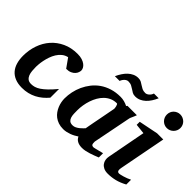

<svg xmlns="http://www.w3.org/2000/svg" viewBox="-95 -1139 1549 1549"><g transform="rotate(45 679.5 -364.0)"><path d="M450.2 -425.8Q450.2 -417 445.8 -403.8Q441.4 -390.6 430.4 -378.4Q419.4 -366.2 400.9 -357.7Q382.3 -349.1 354 -349.1L298.8 -426.8Q270.5 -420.4 250 -403.3Q229.5 -386.2 215.3 -363.3Q201.2 -340.3 192.1 -314Q183.1 -287.6 178.2 -263.2Q173.3 -238.8 171.6 -219Q169.9 -199.2 169.9 -189Q169.9 -166 171.9 -143.3Q173.8 -120.6 180.9 -102.5Q188 -84.5 201.9 -73.2Q215.8 -62 240.2 -62Q258.8 -62 277.8 -67.4Q296.9 -72.8 319.1 -87.4Q341.3 -102.1 367.9 -127.7Q394.5 -153.3 428.2 -193.8V-94.2Q407.7 -69.8 384.3 -50.3Q360.8 -30.8 333.7 -16.8Q306.6 -2.9 275.6 4.6Q244.6 12.2 209 12.2Q163.1 12.2 129.9 -1.5Q96.7 -15.1 75.2 -40Q53.7 -64.9 43.5 -100.1Q33.2 -135.3 33.2 -178.2Q33.2 -243.2 53.5 -301.5Q73.7 -359.9 112.5 -404.1Q151.4 -448.2 207.3 -474.1Q263.2 -500 335 -500Q364.7 -500 386.5 -492.9Q408.2 -485.8 422.4 -474.9Q436.5 -463.9 443.4 -450.9Q450.2 -438 450.2 -425.8Z M856 -394Q856.4 -396 855.7 -403.8Q855 -411.6 852.8 -420.2Q850.6 -428.7 847.4 -435.3Q844.2 -441.9 839.8 -441.9Q807.6 -441.9 781.5 -430.2Q755.4 -418.5 734.6 -398.4Q713.9 -378.4 698.7 -352.1Q683.6 -325.7 673.6 -296.1Q663.6 -266.6 658.7 -235.8Q653.8 -205.1 653.8 -176.8Q653.8 -156.7 654.5 -136.7Q655.3 -116.7 660.4 -100.1Q665.5 -83.5 677.5 -73.2Q689.5 -63 711.9 -63Q728 -63 742.4 -70.3Q756.8 -77.6 768.8 -87.2Q780.8 -96.7 789.8 -106.4Q798.8 -116.2 804.2 -121.1Q807.6 -141.1 809.8 -152.1Q812 -163.1 813.7 -173.1Q815.4 -183.1 817.9 -195.8Q820.3 -208.5 825 -232.2Q829.6 -255.9 836.9 -294.2Q844.2 -332.5 856 -394ZM1045.9 -29.8Q1028.8 -22.9 1010 -15.6Q991.2 -8.3 971.7 -2.2Q952.1 3.9 932.6 8.1Q913.1 12.2 894 12.2Q862.3 12.2 841.1 0.5Q819.8 -11.2 810.1 -33.2Q796.9 -24.4 781.7 -16.1Q766.6 -7.8 750 -1.7Q733.4 4.4 715.8 8.3Q698.2 12.2 680.2 12.2Q649.4 12.2 625 3.9Q600.6 -4.4 582 -18.6Q563.5 -32.7 550.5 -51.3Q537.6 -69.8 529.3 -90.1Q521 -110.4 517.1 -131.3Q513.2 -152.3 513.2 -170.9Q513.2 -208 521.2 -246.8Q529.3 -285.6 546.1 -322.3Q563 -358.9 588.4 -391.4Q613.8 -423.8 648.4 -448Q683.1 -472.2 727.3 -486.1Q771.5 -500 825.2 -500Q847.2 -500 868.9 -494.1Q890.6 -488.3 907.7 -479L915 -487.8H1022Q1019.5 -480.5 1015.6 -471.2Q1011.7 -461.9 1007.8 -453.1Q1003.9 -444.3 1000.7 -437.3Q997.6 -430.2 997.1 -426.8L932.1 -97.2Q932.1 -85.9 932.9 -78.1Q933.6 -70.3 936.5 -65.7Q939.5 -61 944.8 -59.1Q950.2 -57.1 959 -57.1Q960.9 -57.1 973.4 -60.1Q985.8 -63 1000.7 -66.9Q1015.6 -70.8 1028.8 -74Q1042 -77.1 1045.9 -78.1ZM1049.8 -709Q1038.6 -683.1 1024.2 -660.6Q1009.8 -638.2 991.7 -621.3Q973.6 -604.5 951.9 -594.7Q930.2 -585 904.8 -585Q884.8 -585 871.6 -592.5Q858.4 -600.1 845.7 -608.9Q833 -617.7 818.1 -625.2Q803.2 -632.8 780.8 -632.8Q772.9 -632.8 764.9 -629.2Q756.8 -625.5 749.8 -618.9Q742.7 -612.3 737.1 -603.8Q731.4 -595.2 728 -585H673.8Q685.5 -610.8 700.2 -633.3Q714.8 -655.8 732.9 -672.6Q751 -689.5 772.5 -699.2Q793.9 -709 818.8 -709Q838.9 -709 852.3 -701.7Q865.7 -694.3 878.4 -685.5Q891.1 -676.8 905.8 -669.4Q920.4 -662.1 942.9 -662.1Q950.7 -662.1 958.7 -665.8Q966.8 -669.4 974.1 -675.8Q981.4 -682.1 987.1 -690.7Q992.7 -699.2 995.6 -709Z M1356.9 -32.2Q1312 -7.8 1271.5 2.2Q1231 12.2 1188 12.2Q1160.6 12.2 1141.8 2.9Q1123 -6.3 1112.3 -21Q1101.6 -35.6 1098.1 -54Q1094.7 -72.3 1098.6 -90.8L1161.6 -422.9L1075.7 -432.1V-466.8L1240.7 -500H1311L1233.9 -99.1Q1231.9 -90.3 1231.4 -82Q1231 -73.7 1232.7 -67.4Q1234.4 -61 1239.3 -57.1Q1244.1 -53.2 1252.9 -53.2Q1256.8 -53.2 1268.3 -55.7Q1279.8 -58.1 1294.9 -62.5Q1310.1 -66.9 1326.4 -73.2Q1342.8 -79.6 1356.9 -86.9ZM1343.8 -663.1Q1343.8 -647 1337.6 -632.8Q1331.5 -618.7 1320.8 -607.9Q1310.1 -597.2 1295.9 -591.1Q1281.7 -585 1265.6 -585Q1249.5 -585 1235.6 -591.1Q1221.7 -597.2 1211.2 -607.9Q1200.7 -618.7 1194.8 -632.8Q1189 -647 1189 -663.1Q1189 -679.2 1194.8 -693.4Q1200.7 -707.5 1211.2 -717.8Q1221.7 -728 1235.6 -734.1Q1249.5 -740.2 1265.6 -740.2Q1281.7 -740.2 1295.9 -734.1Q1310.1 -728 1320.8 -717.8Q1331.5 -707.5 1337.6 -693.4Q1343.8 -679.2 1343.8 -663.1Z"/></g></svg>

Font: Charis SIL APac
Style: Bold Italic
Weight: 700
Italic angle: -11°
Foundry: SIL International
Version: Version 5.000